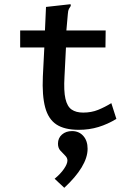

<svg xmlns="http://www.w3.org/2000/svg" viewBox="-20 -608 640 914"><path d="M355 10Q287 10 248.5 -15.5Q210 -41 195 -97Q180 -153 184 -244L191 -382H76V-463H194L199 -575L307 -587L316 -588L317 -580Q312 -573 308 -565.5Q304 -558 303 -542L296 -463H483L482 -382H294L287 -243Q283 -175 291.5 -138Q300 -101 321 -86.5Q342 -72 376 -72Q415 -72 447 -85Q479 -98 510 -117L534 -42Q493 -17 449 -3.5Q405 10 355 10ZM286 286 240 243Q268 220 284.5 196Q301 172 301 156Q301 143 289.5 132Q278 121 267 108.5Q256 96 256 76Q256 49 275 32.5Q294 16 323 16Q356 16 376.5 39Q397 62 397 100Q397 142 368.5 189Q340 236 286 286Z"/></svg>

Font: Inconsolata Expanded SemiBold
Style: Regular
Weight: 600
Width: 7
Monospace: yes
Designer: Raph Levien, Cyreal, Brenton Simpson
Foundry: Raph Levien, Cyreal, Google
Version: Version 3.001; ttfautohint (v1.8.2.53-6de2)